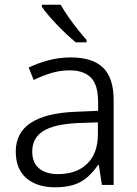

<svg xmlns="http://www.w3.org/2000/svg" viewBox="-20 -786 584 816"><path d="M280 -542Q373 -542 418 -498.5Q463 -455 463 -360V0H413L400 -85H397Q377 -56 352.5 -34Q328 -12 294.5 -1Q261 10 213 10Q138 10 92.5 -28.5Q47 -67 47 -142Q47 -222 111 -264Q175 -306 302 -311L397 -315V-351Q397 -426 366 -456.5Q335 -487 277 -487Q235 -487 197.5 -475.5Q160 -464 123 -446L102 -499Q139 -517 185 -529.5Q231 -542 280 -542ZM310 -263Q209 -258 163 -228.5Q117 -199 117 -142Q117 -94 146.5 -70Q176 -46 226 -46Q305 -46 350.5 -90Q396 -134 396 -216V-266ZM238 -766Q250 -744 269 -716.5Q288 -689 309.5 -662Q331 -635 348 -616V-606H302Q284 -621 263 -640.5Q242 -660 222 -681Q202 -702 185 -722Q168 -742 158 -757V-766Z"/></svg>

Font: Noto Sans Syriac Eastern Light
Style: Regular
Weight: 300
Designer: Patrick Giasson and the Monotype Design Team
Foundry: Monotype Imaging Inc.
Version: Version 3.001